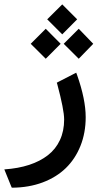

<svg xmlns="http://www.w3.org/2000/svg" viewBox="-46 -621 475 892"><path d="M5.9 244.6 -21 178.2 -25.9 166Q38.6 161.6 89.4 145Q140.1 128.4 176.5 100.1Q212.9 71.8 232.4 29.8Q252 -12.2 252 -65.9Q252 -110.4 220.2 -229.5L217.8 -236.8L225.1 -240.7L298.3 -278.3L308.1 -283.2L312 -272.9Q352.1 -159.2 352.1 -76.7Q352.1 -3.9 327.9 56.6Q303.7 117.2 259.8 159.9Q215.8 202.6 151.9 226.6Q87.9 250.5 10.3 251H8.8ZM243.2 -600.6 312.5 -531.2 243.2 -461.4 173.3 -531.2ZM319.8 -487.3 387.2 -417.5 319.8 -348.1 250 -417.5ZM166.5 -487.3 235.8 -417.5 166.5 -348.1 96.7 -417.5Z"/></svg>

Font: Samim Medium FD
Style: Medium-FD
Weight: 500
Foundry: DejaVu fonts team - Redesigned by Saber Rastikerdar
Version: Version 4.0.5